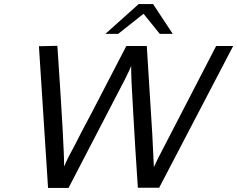

<svg xmlns="http://www.w3.org/2000/svg" viewBox="-20 -923 1170 947"><path d="M500 -756 664 -903H735L832 -756H768L688 -855L563 -756ZM172 -695 263 -697Q298 -179 296 -102Q297 -104 316 -145Q319 -150 330 -171.5Q341 -193 350 -209Q362 -233 381 -270Q400 -307 410 -325L434 -370L603 -696H704L731 -263Q738 -127 739 -99Q755 -135 790 -201L1046 -696H1130L765 3H660Q646 -202 637 -369Q626 -546 627 -597Q609 -553 534 -412L318 4H217Z"/></svg>

Font: Coval
Style: Book Italic
Weight: 350
Foundry: Context Ltd
Version: Version 001.000